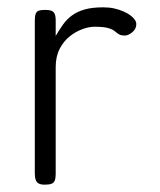

<svg xmlns="http://www.w3.org/2000/svg" viewBox="-20 -493 437 524"><path d="M102 11Q92 11 86 8Q80 5 77.5 -2Q75 -9 75 -20V-437Q75 -449 77.5 -455.5Q80 -462 86 -464Q92 -466 103 -466Q113 -466 119.5 -464Q126 -462 129 -455.5Q132 -449 132 -437V-395Q142 -412 152 -426Q162 -440 176 -450.5Q190 -461 210.5 -467Q231 -473 262 -473Q278 -473 291.5 -470Q305 -467 316.5 -462Q328 -457 336 -451Q344 -445 348 -439Q352 -433 352 -427Q352 -414 341 -405Q330 -396 321 -396Q310 -396 304.5 -399.5Q299 -403 293 -408Q287 -413 275 -416.5Q263 -420 238 -420Q223 -420 205 -413.5Q187 -407 170.5 -394Q154 -381 143 -360Q132 -339 132 -310V-18Q132 -7 129.5 -0.5Q127 6 120.5 8.5Q114 11 102 11Z"/></svg>

Font: Fredoka Light
Style: Regular
Weight: 300
Designer: Ben Nathan
Foundry: Milena B. Brandão, Ben Nathan
Version: Version 2.001